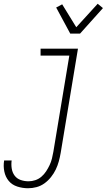

<svg xmlns="http://www.w3.org/2000/svg" viewBox="-52 -779 572 1022"><path d="M97 223Q68 223 40 214Q12 205 -5.5 184Q-23 163 -29 134Q-35 105 -30 75H10Q7 97 10.5 118.5Q14 140 26 156Q38 172 58 179Q78 186 100 186Q118 186 136 180Q154 174 168.5 161.5Q183 149 193.5 133Q204 117 212 100Q220 83 224.5 65Q229 47 232 29L317 -483H164V-520H363L271 35Q267 58 261 80Q255 102 245 123Q235 144 219.5 163.5Q204 183 184.5 197Q165 211 142.5 217Q120 223 97 223ZM322 -600 247 -739 279 -756 354 -634 468 -759 496 -736 374 -600Z"/></svg>

Font: Iosevka Term Curly XLt Obl
Style: Regular
Weight: 200
Italic angle: -9°
Designer: Belleve Invis
Foundry: Belleve Invis
Version: Version 32.3.0